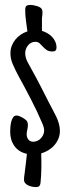

<svg xmlns="http://www.w3.org/2000/svg" viewBox="-20 -679 273 773"><path d="M146 -56.6Q147 -28.8 146.5 0Q146 28.8 143.1 57.6Q142.1 65.9 138.2 70.1Q134.3 74.2 125.5 74.2Q118.7 74.2 110.4 72.8Q102.1 71.3 94.5 67.9Q86.9 64.5 81.8 58.8Q76.7 53.2 76.7 44.9Q76.7 39.1 77.1 33.9Q77.6 28.8 78.6 23.4Q81.5 2.9 83.7 -18.1Q85.9 -39.1 88.4 -59.6Q55.2 -66.9 38.1 -91.1Q21 -115.2 21 -148.4Q21 -154.8 21.7 -165.8Q22.5 -176.8 24.9 -187.5Q27.3 -198.2 32.5 -206.1Q37.6 -213.9 46.4 -213.9Q53.7 -213.9 63.2 -209.2Q72.8 -204.6 78.6 -200.2Q85.9 -195.8 89.1 -190.2Q92.3 -184.6 92.3 -175.8Q92.3 -166 89.8 -156.7Q87.4 -147.5 87.4 -137.7Q87.4 -126 94.2 -117.2Q101.1 -108.4 113.8 -108.4Q122.6 -108.4 130.6 -112.1Q138.7 -115.7 144.5 -122.1Q150.4 -128.4 154.1 -136.5Q157.7 -144.5 157.7 -153.3Q157.7 -160.2 156 -166.5Q154.3 -172.9 151.9 -178.7Q129.9 -230.5 104.2 -280Q78.6 -329.6 51.3 -378.9Q41 -398.9 31.5 -420.4Q22 -441.9 22 -464.8Q22 -480.5 27.3 -494.4Q32.7 -508.3 42 -519.8Q51.3 -531.2 63.7 -539.6Q76.2 -547.9 90.3 -552.7Q87.4 -574.2 84.5 -596.2Q81.5 -618.2 81.5 -638.7Q81.5 -651.4 86.4 -655.3Q91.3 -659.2 103 -659.2Q107.4 -659.2 114.5 -658Q121.6 -656.7 128.9 -654.5Q136.2 -652.3 141.8 -648.9Q147.5 -645.5 148.9 -640.6Q150.4 -637.7 150.6 -634.8Q150.9 -631.8 150.9 -628.9Q150.9 -623 150.4 -617.7Q149.9 -612.3 148.9 -606.4V-554.7Q160.2 -551.3 170.9 -545.2Q181.6 -539.1 189.7 -530.5Q197.8 -522 202.6 -511Q207.5 -500 207.5 -487.3Q207.5 -471.7 191.9 -471.7Q176.3 -471.7 167.7 -477.8Q159.2 -483.9 152.6 -491.2Q146 -498.5 139.4 -504.6Q132.8 -510.7 121.6 -510.7Q112.8 -510.7 105.5 -506.8Q98.1 -502.9 92.8 -496.3Q87.4 -489.7 84.5 -481.7Q81.5 -473.6 81.5 -465.8Q81.5 -447.3 90.8 -429.7Q100.1 -412.1 108.9 -396.5Q127.4 -363.3 144.3 -330.3Q161.1 -297.4 178.2 -263.7Q184.6 -251 192.1 -237.3Q199.7 -223.6 206.3 -209.7Q212.9 -195.8 217 -181.4Q221.2 -167 221.2 -152.3Q221.2 -135.3 215.1 -120.6Q209 -106 198.7 -94.2Q188.5 -82.5 174.8 -74.2Q161.1 -65.9 146 -61.5Z"/></svg>

Font: Just Another Hand
Style: Regular
Weight: 400
Designer: Astigmatic (AOETI)
Foundry: Astigmatic (AOETI)
Version: Version 1.001